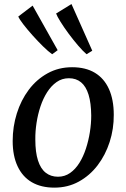

<svg xmlns="http://www.w3.org/2000/svg" viewBox="-20 -892 608 924"><path d="M327 -568.5Q392 -568.5 436.5 -541.8Q481 -515 504.2 -463.8Q527.5 -412.5 527.5 -339.5Q528 -272 507.8 -209Q487.5 -146 449.8 -96.5Q412 -47 359.2 -18Q306.5 11 241.5 11Q178 11 133.2 -15Q88.5 -41 64.8 -91.5Q41 -142 41 -213.5Q41 -282.5 61 -346.2Q81 -410 118.5 -460Q156 -510 209 -539.2Q262 -568.5 327 -568.5ZM311.5 -515.5Q278.5 -515.5 252.5 -497.2Q226.5 -479 207 -448.5Q187.5 -418 174.8 -379.8Q162 -341.5 155.8 -300.2Q149.5 -259 150 -220.5Q150 -159.5 162.8 -119.8Q175.5 -80 200 -60.8Q224.5 -41.5 259 -41.5Q291.5 -41.5 317.2 -59.5Q343 -77.5 362 -108Q381 -138.5 393.5 -176.8Q406 -215 412.5 -256Q419 -297 419 -335.5Q418.5 -396.5 406.2 -436.2Q394 -476 370.2 -495.8Q346.5 -515.5 311.5 -515.5ZM231 -631Q213 -643.5 187.5 -668.5Q162 -693.5 136.5 -722Q111 -750.5 92 -775.2Q73 -800 68 -812.5L137 -865L257.5 -650.5ZM396.5 -631Q379.5 -645.5 356.2 -672.5Q333 -699.5 310.2 -730.2Q287.5 -761 271 -787.5Q254.5 -814 250 -827L324 -872.5L424 -648Z"/></svg>

Font: Merriweather Light 18pt
Style: Italic
Weight: 400
Italic angle: -7.8°
Version: Version 2.101